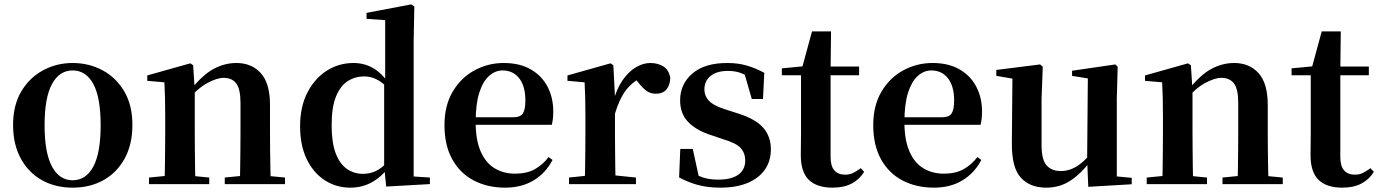

<svg xmlns="http://www.w3.org/2000/svg" viewBox="-20 -839 6285 875"><path d="M311 16.2Q231.7 16.2 170.5 -18.3Q109.3 -52.8 74.5 -117Q39.6 -181.2 39.6 -269.8Q39.6 -359.1 76.8 -422Q114 -484.9 175.9 -518.4Q237.8 -551.9 311 -551.9Q385.1 -551.9 447.1 -518.8Q509 -485.6 546.2 -422.7Q583.4 -359.8 583.4 -269.8Q583.4 -180.5 548 -116.3Q512.6 -52 451.4 -17.9Q390.2 16.2 311 16.2ZM311 -17.5Q372 -17.5 405.4 -80.1Q438.7 -142.6 438.7 -268.1Q438.7 -394.2 405.4 -456.1Q372 -518 311 -518Q250.7 -518 217 -456.1Q183.2 -394.2 183.2 -268.1Q183.2 -142.6 217 -80.1Q250.7 -17.5 311 -17.5Z M659 0V-29.9L764.6 -40.2H827.7L933.6 -29.9V0ZM729.2 0Q730.9 -25.5 731.4 -67.4Q731.9 -109.4 732.4 -154.8Q732.9 -200.3 732.9 -234.8V-310.2Q732.9 -360 732 -393.7Q731.2 -427.5 729.2 -463.8L651.1 -470.7V-495.2L847.2 -550.4L860.2 -541.7L867.6 -428V-425.6V-234.8Q867.6 -200.3 868.1 -154.8Q868.6 -109.4 869.1 -67.4Q869.6 -25.5 870.6 0ZM1004.3 0V-29.9L1108.2 -40.2H1170.8L1278.9 -29.9V0ZM1073 0Q1074 -25.5 1074.5 -66.9Q1075 -108.4 1075.5 -153.8Q1076 -199.3 1076 -234.8V-369.8Q1076 -433.2 1056.6 -458.7Q1037.2 -484.2 999.2 -484.2Q968.6 -484.2 924.8 -460.5Q881.1 -436.8 835.5 -383.3L830.6 -425.7H845.9Q902.1 -497.3 952.7 -524.6Q1003.3 -551.9 1057.5 -551.9Q1126.6 -551.9 1168.5 -505.8Q1210.5 -459.6 1210.5 -360.5V-234.8Q1210.5 -199.3 1211 -153.8Q1211.5 -108.4 1212.3 -66.9Q1213.2 -25.5 1214.2 0Z M1576.5 16.2Q1512 16.2 1459.9 -17.7Q1407.7 -51.5 1377.6 -114.2Q1347.6 -176.8 1347.6 -263.1Q1347.6 -352.4 1380.9 -417.2Q1414.2 -482 1469.4 -517Q1524.7 -551.9 1590.5 -551.9Q1640.9 -551.9 1681.4 -528.1Q1721.8 -504.4 1755.8 -453.6H1765.1L1748.3 -436.8Q1720.9 -465.9 1694.3 -478.3Q1667.7 -490.8 1639.9 -490.8Q1599.2 -490.8 1565.5 -469.9Q1531.9 -449.1 1511.6 -400.1Q1491.4 -351.2 1491.4 -267.7Q1491.4 -188.6 1510.1 -139.8Q1528.9 -91.1 1561.4 -68.9Q1593.9 -46.7 1634.3 -46.7Q1665.5 -46.7 1692.5 -59.4Q1719.5 -72.1 1745.8 -100.9L1764.6 -80.8H1754.1Q1720.8 -34.5 1676 -9.1Q1631.1 16.2 1576.5 16.2ZM1740 11.2 1730.7 -81.1V-83.3V-457.2L1735.4 -468.4V-747.1L1650.4 -753.3V-780.3L1853.9 -819L1868.2 -810L1865.2 -652.7V-34.7L1939.1 -29.9V0Z M2282.2 16.2Q2201.8 16.2 2139.2 -16.5Q2076.6 -49.1 2041.1 -113Q2005.6 -176.9 2005.6 -268.8Q2005.6 -358.8 2043.6 -422.2Q2081.5 -485.7 2143.2 -518.8Q2204.9 -551.9 2275.4 -551.9Q2349.1 -551.9 2399.5 -522.5Q2449.8 -493.1 2475.6 -443.2Q2501.4 -393.3 2501.4 -330.9Q2501.4 -296.1 2494.7 -270.2H2064.1V-304.6H2319.4Q2351.5 -304.6 2362.9 -322.2Q2374.3 -339.8 2374.3 -380.4Q2374.3 -446.3 2346.2 -482.2Q2318.1 -518 2270.1 -518Q2236.7 -518 2208.6 -492.9Q2180.6 -467.8 2164.1 -416Q2147.7 -364.1 2147.7 -282.7Q2147.7 -200.5 2170.9 -148.2Q2194 -95.8 2234.8 -71.7Q2275.5 -47.5 2327.4 -47.5Q2380.4 -47.5 2416.9 -67.7Q2453.3 -87.9 2480.2 -123.2L2498.1 -109.9Q2466.6 -49.8 2411.7 -16.8Q2356.7 16.2 2282.2 16.2Z M2573.2 0V-29.9L2681.3 -41.2H2767.8L2878.2 -29.9V0ZM2644.2 0Q2645.9 -25.5 2646.4 -67.4Q2646.9 -109.4 2647.4 -154.8Q2647.9 -200.3 2647.9 -234.8V-310.2Q2647.9 -360.7 2647 -394.1Q2646.2 -427.5 2644.2 -463.8L2566.1 -470.7V-495.2L2762.2 -550.4L2775.2 -541.7L2782.6 -398.7V-397.7V-234.8Q2782.6 -200.3 2783.1 -154.8Q2783.6 -109.4 2784.1 -67.4Q2784.6 -25.5 2785.6 0ZM2782.4 -320.2 2749.3 -380.9H2776.4Q2791 -435.6 2817.6 -473.9Q2844.3 -512.2 2877.4 -532.1Q2910.5 -551.9 2943.6 -551.9Q2977.2 -551.9 3002.4 -536.8Q3027.7 -521.7 3034.7 -484.5Q3033.9 -453.2 3018.2 -432.6Q3002.4 -411.9 2968.2 -411.9Q2943.5 -411.9 2925.2 -425.8Q2907 -439.6 2887.8 -464.4L2864.8 -490.9L2901.4 -485.1Q2858.5 -463.1 2830.2 -424.7Q2801.9 -386.2 2782.4 -320.2Z M3262.3 16.2Q3207.6 16.2 3162.7 4.5Q3117.8 -7.2 3074.9 -30.3L3080.2 -160.4H3137.1L3167.6 -20.6L3119.6 -26V-62Q3151.7 -41.1 3181.9 -30.7Q3212.2 -20.4 3252.8 -20.4Q3313.1 -20.4 3344.7 -43Q3376.2 -65.7 3376.2 -107.2Q3376.2 -140.9 3355.7 -164Q3335.1 -187.1 3274.5 -204.9L3218.7 -223.9Q3153.9 -244.5 3116.7 -282.6Q3079.5 -320.7 3079.5 -382Q3079.5 -455.6 3135.2 -503.8Q3190.9 -551.9 3294.2 -551.9Q3342.5 -551.9 3381.9 -540.7Q3421.2 -529.5 3463.1 -507.2L3457.1 -387.7H3406.1L3367.6 -521.5L3410 -507.8V-477Q3379.7 -497.5 3355.1 -506.7Q3330.5 -515.8 3296.8 -515.8Q3247 -515.8 3218.6 -493.1Q3190.2 -470.4 3190.2 -431.8Q3190.2 -401.6 3211.6 -379.1Q3232.9 -356.6 3289.8 -339.1L3345.9 -321.1Q3423.8 -296.3 3458.4 -256.6Q3493.1 -217 3493.1 -158.3Q3493.1 -105.4 3465.8 -66.1Q3438.4 -26.7 3387 -5.3Q3335.6 16.2 3262.3 16.2Z M3698.4 -496.1V-535.7H3895.2V-496.1ZM3774.1 16.2Q3702.7 16.2 3666.1 -19.3Q3629.5 -54.8 3629.5 -131.7Q3629.5 -159.8 3630 -182.4Q3630.5 -205 3630.5 -234.7V-496.1H3543V-527.5L3652.7 -538L3634.1 -525.2L3680.5 -695.8H3767.3L3765.2 -519.3V-508.7V-123.8Q3765.2 -81.6 3782.7 -62.3Q3800.2 -43 3831.3 -43Q3851.4 -43 3867 -50.4Q3882.7 -57.9 3902.7 -72.5L3918.2 -56Q3896.7 -21.1 3861.3 -2.5Q3825.9 16.2 3774.1 16.2Z M4236.2 16.2Q4155.8 16.2 4093.2 -16.5Q4030.6 -49.1 3995.1 -113Q3959.6 -176.9 3959.6 -268.8Q3959.6 -358.8 3997.6 -422.2Q4035.5 -485.7 4097.2 -518.8Q4158.9 -551.9 4229.4 -551.9Q4303.1 -551.9 4353.5 -522.5Q4403.8 -493.1 4429.6 -443.2Q4455.4 -393.3 4455.4 -330.9Q4455.4 -296.1 4448.7 -270.2H4018.1V-304.6H4273.4Q4305.5 -304.6 4316.9 -322.2Q4328.3 -339.8 4328.3 -380.4Q4328.3 -446.3 4300.2 -482.2Q4272.1 -518 4224.1 -518Q4190.7 -518 4162.6 -492.9Q4134.6 -467.8 4118.1 -416Q4101.7 -364.1 4101.7 -282.7Q4101.7 -200.5 4124.9 -148.2Q4148 -95.8 4188.8 -71.7Q4229.5 -47.5 4281.4 -47.5Q4334.4 -47.5 4370.9 -67.7Q4407.3 -87.9 4434.2 -123.2L4452.1 -109.9Q4420.6 -49.8 4365.7 -16.8Q4310.7 16.2 4236.2 16.2Z M4747.7 16.2Q4674.1 16.2 4632.2 -29.3Q4590.3 -74.7 4591.3 -187.9L4594 -497.7L4624 -475.4L4520.4 -493.5V-520.2L4720 -545.4L4732.2 -534.8L4726.7 -388.7V-177.8Q4726.7 -111 4749.7 -85.3Q4772.7 -59.5 4813.8 -59.5Q4856.7 -59.5 4894.5 -85.8Q4932.3 -112.1 4961.6 -153.8L4995.2 -103H4948Q4910.4 -51 4860.8 -17.4Q4811.2 16.2 4747.7 16.2ZM4939.6 12.4 4934.4 -109.4V-111.9L4937.6 -481.6L4865.7 -493.2V-516.6L5062.9 -545.4L5073.6 -534.8L5069.6 -388.7V-35L5137.6 -28.5V0.7Z M5206 0V-29.9L5311.6 -40.2H5374.7L5480.6 -29.9V0ZM5276.2 0Q5277.9 -25.5 5278.4 -67.4Q5278.9 -109.4 5279.4 -154.8Q5279.9 -200.3 5279.9 -234.8V-310.2Q5279.9 -360 5279 -393.7Q5278.2 -427.5 5276.2 -463.8L5198.1 -470.7V-495.2L5394.2 -550.4L5407.2 -541.7L5414.6 -428V-425.6V-234.8Q5414.6 -200.3 5415.1 -154.8Q5415.6 -109.4 5416.1 -67.4Q5416.6 -25.5 5417.6 0ZM5551.3 0V-29.9L5655.2 -40.2H5717.8L5825.9 -29.9V0ZM5620 0Q5621 -25.5 5621.5 -66.9Q5622 -108.4 5622.5 -153.8Q5623 -199.3 5623 -234.8V-369.8Q5623 -433.2 5603.6 -458.7Q5584.2 -484.2 5546.2 -484.2Q5515.6 -484.2 5471.8 -460.5Q5428.1 -436.8 5382.5 -383.3L5377.6 -425.7H5392.9Q5449.1 -497.3 5499.7 -524.6Q5550.3 -551.9 5604.5 -551.9Q5673.6 -551.9 5715.5 -505.8Q5757.5 -459.6 5757.5 -360.5V-234.8Q5757.5 -199.3 5758 -153.8Q5758.5 -108.4 5759.3 -66.9Q5760.2 -25.5 5761.2 0Z M6021.4 -496.1V-535.7H6218.2V-496.1ZM6097.1 16.2Q6025.7 16.2 5989.1 -19.3Q5952.5 -54.8 5952.5 -131.7Q5952.5 -159.8 5953 -182.4Q5953.5 -205 5953.5 -234.7V-496.1H5866V-527.5L5975.7 -538L5957.1 -525.2L6003.5 -695.8H6090.3L6088.2 -519.3V-508.7V-123.8Q6088.2 -81.6 6105.7 -62.3Q6123.2 -43 6154.3 -43Q6174.4 -43 6190 -50.4Q6205.7 -57.9 6225.7 -72.5L6241.2 -56Q6219.7 -21.1 6184.3 -2.5Q6148.9 16.2 6097.1 16.2Z"/></svg>

Font: Source Han Serif JP VF
Style: Regular
Weight: 250
Designer: Ryoko NISHIZUKA 西塚涼子 (kana & ideographs); Frank Grießhammer (Latin, Greek & Cyrillic); Wenlong ZHANG 张文龙 (bopomofo); San
Foundry: Adobe
Version: Version 2.001;hotconv 1.1.0;makeotfexe 2.6.0